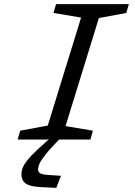

<svg xmlns="http://www.w3.org/2000/svg" viewBox="-20 -675 654 929"><path d="M392.4 -655H479.1L277.1 0H190.4ZM238.8 -612.3 251.4 -655H603.5L590.9 -612.3L424.2 -581.3ZM77.9 -42.7 244.5 -73.7 429.3 -42.7 417.4 0H65.3ZM83.6 168.4Q83.6 153.7 89.4 138Q95.2 122.4 111.6 101.2Q128 80.1 161.1 49.1Q194.2 18.1 248.1 -27.6L276.7 -11.1Q224.1 42.5 200.3 72.7Q176.5 102.9 170.3 118.7Q164.1 134.5 164.1 144.9Q164.1 156.7 173.9 163.1Q183.7 169.5 213.3 171.5L274.9 175.5L252.4 234L178.4 230.3Q123 227.6 103.3 212.2Q83.6 196.7 83.6 168.4Z"/></svg>

Font: Intel One Mono Light
Style: Italic
Weight: 300
Italic angle: -16°
Monospace: yes
Designer: Fred Shallcrass
Foundry: Frere-Jones Type LLC
Version: Version 1.004